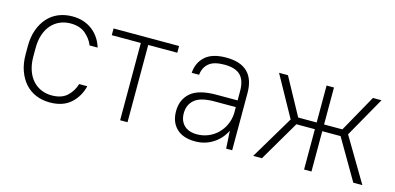

<svg xmlns="http://www.w3.org/2000/svg" viewBox="-54 -802 2273 1104"><g transform="rotate(15 1082.5 -250.0)"><path d="M270 6Q225 6 187.5 -9.5Q150 -25 123 -55Q96 -85 80.5 -128Q65 -171 65 -225V-275Q65 -329 80.5 -372Q96 -415 123 -445Q150 -475 187.5 -490.5Q225 -506 270 -506Q308 -506 339 -495Q370 -484 393 -465Q416 -446 431.5 -421.5Q447 -397 455 -370H407Q392 -408 358.5 -436Q325 -464 270 -464Q236 -464 207 -451.5Q178 -439 156.5 -415Q135 -391 123 -355.5Q111 -320 111 -275V-225Q111 -180 123 -144.5Q135 -109 156.5 -85Q178 -61 207 -48.5Q236 -36 270 -36Q327 -36 359.5 -64.5Q392 -93 407 -140H455Q440 -77 394 -35.5Q348 6 270 6Z M515 -500H905V-460H732V0H688V-460H515Z M1135 6Q1063 6 1024 -31.5Q985 -69 985 -134Q985 -203 1032 -244Q1079 -285 1185 -285H1311V-340Q1311 -404 1281 -434Q1251 -464 1185 -464Q1122 -464 1092.5 -438.5Q1063 -413 1059 -370H1015Q1019 -431 1060.5 -468.5Q1102 -506 1185 -506Q1355 -506 1355 -340V0H1319L1313 -105Q1287 -53 1240 -23.5Q1193 6 1135 6ZM1135 -36Q1170 -36 1201.5 -49Q1233 -62 1257 -85.5Q1281 -109 1295 -140Q1309 -171 1311 -207V-245H1185Q1102 -245 1066.5 -215Q1031 -185 1031 -134Q1031 -89 1058 -62.5Q1085 -36 1135 -36Z M1936 -240H1827V0H1783V-240H1673L1532 0H1480L1634 -258L1500 -500H1553L1673 -280H1783V-500H1827V-280H1936L2059 -500H2110L1975 -261L2130 0H2076Z"/></g></svg>

Font: PT Root UI Web Light
Style: Regular
Weight: 300
Designer: Vitaly Kuzmin
Foundry: ParaType Ltd.
Version: Version 1.000W